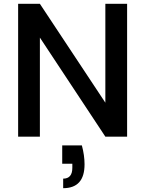

<svg xmlns="http://www.w3.org/2000/svg" viewBox="-20 -716 761 1006"><path d="M646 0H532L189 -519V0H75V-696H189L532 -178V-696H646ZM423 145Q423 270 311 270V220Q359 220 359 163V142H306V46H409Q423 98 423 145Z"/></svg>

Font: Poppins Medium A&M
Style: Regular
Weight: 500
Designer: Ninad Kale (Devanagari), Jonny Pinhorn (Latin)
Foundry: Indian Type Foundry
Version: 4.004